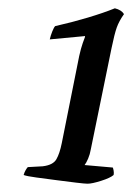

<svg xmlns="http://www.w3.org/2000/svg" viewBox="-20 -788 319 463"><path d="M191 -345Q185 -345 164 -347.5Q143 -350 116.5 -353.5Q90 -357 67.5 -360Q45 -363 37 -366Q39 -373 42 -378Q45 -383 47 -385L83 -387Q108 -390 116 -404Q124 -418 129 -443L171 -653Q175 -671 179.5 -684Q184 -697 185 -699V-701L100 -693Q102 -702 106 -712Q110 -722 113 -725Q153 -734 191.5 -745.5Q230 -757 257 -768Q273 -764 279 -754Q267 -737 261.5 -721.5Q256 -706 249 -672L199 -428Q197 -416 192.5 -405.5Q188 -395 184 -390L252 -384Q253 -382 254 -376.5Q255 -371 254 -366Q246 -359 224 -352Q202 -345 191 -345Z"/></svg>

Font: Texturina
Style: Italic
Weight: 400
Italic angle: -11°
Designer: Guillermo Torres Carreño
Foundry: Omnibus-Type
Version: Version 1.002; ttfautohint (v1.8.3)